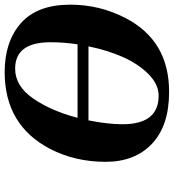

<svg xmlns="http://www.w3.org/2000/svg" viewBox="20 -768 762 843"><g transform="rotate(-90 401.5 -346.0)"><path d="M113 -264Q113 -398 170 -508Q274 -707 507 -707Q641 -707 722 -635.5Q803 -564 803 -419Q803 -289 744 -176Q645 15 420 15Q272 15 192.5 -60Q113 -135 113 -264ZM278 -190Q278 -31 403 -31Q454 -31 499 -76.5Q544 -122 573.5 -189Q603 -256 620 -339H295Q278 -254 278 -190ZM306 -387H629Q638 -448 638 -506Q638 -661 522 -661Q446 -661 391.5 -582.5Q337 -504 306 -387Z"/></g></svg>

Font: Heuristica
Style: Bold Italic
Weight: 700
Italic angle: -13°
Version: Version 1.0.2